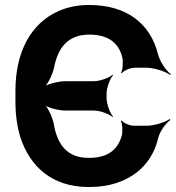

<svg xmlns="http://www.w3.org/2000/svg" viewBox="-20 -741 706 771"><path d="M336 -107C248 -107 210 -162 196 -243C191 -271 171 -312 155 -326L152 -323C169 -309 214 -297 243 -297H358C382 -297 419 -283 432 -271L434 -273C422 -286 408 -323 408 -347V-365C408 -389 422 -426 434 -439L432 -441C419 -429 382 -415 358 -415H243C215 -415 168 -403 151 -390L154 -387C171 -400 191 -441 197 -469C212 -548 252 -602 338 -602C414 -602 456 -570 471 -511C475 -494 473 -460 466 -449L469 -447C476 -457 503 -469 520 -469H568C599 -469 645 -454 663 -440L666 -443C647 -457 621 -495 614 -525C583 -647 488 -721 338 -721C293 -721 253 -713 216 -697C106 -649 42 -535 42 -377V-332C42 -279 49 -231 62 -189C100 -74 187 10 336 10C380 10 419 4 453 -8C534 -36 594 -96 615 -186C622 -214 646 -247 664 -259L661 -263C644 -250 598 -236 569 -236H518C502 -236 475 -247 469 -257L465 -255C472 -245 473 -211 469 -196C452 -138 412 -107 336 -107Z"/></svg>

Font: Asimov
Style: Edge
Weight: 500
Designer: Google
Version: Version 2.000980: 2014